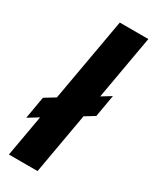

<svg xmlns="http://www.w3.org/2000/svg" viewBox="-219 -836 713 888"><g transform="rotate(30 137.5 -392.5)"><path d="M-15.5 -187.5 261 -356.5 281.5 -474.5 5 -306ZM0 0H153L291.5 -785H139Z"/></g></svg>

Font: Anybody UltraCondensed ExtraBold
Style: Italic
Weight: 800
Width: 1
Italic angle: -10°
Version: Version 1.113;gftools[0.9.25]